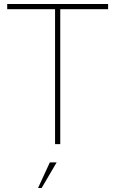

<svg xmlns="http://www.w3.org/2000/svg" viewBox="-20 -720 576 959"><path d="M16 -700H520V-674H281V0H255V-674H16ZM229 91H263L188 219H170Z"/></svg>

Font: Haskoy Thin
Style: Regular
Weight: 100
Designer: Ertekin Erdin
Foundry: Ertekin Erdin
Version: Version 2.000; ttfautohint (v1.8.4.7-5d5b)